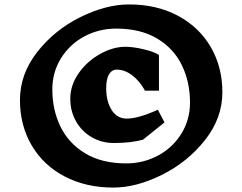

<svg xmlns="http://www.w3.org/2000/svg" viewBox="-20 -826 1093 866"><path d="M983 -410Q983 -293 904.5 -194Q826 -95 710.5 -37.5Q595 20 491 20Q367 20 271 -30.5Q175 -81 122.5 -171Q70 -261 70 -375Q70 -492 148 -591.5Q226 -691 342 -748.5Q458 -806 562 -806Q687 -806 782.5 -755Q878 -704 930.5 -614Q983 -524 983 -410ZM216 -423Q216 -331 252.5 -255.5Q289 -180 364 -134.5Q439 -89 549 -89Q627 -89 693 -124.5Q759 -160 798 -223Q837 -286 837 -363Q837 -456 800.5 -531.5Q764 -607 689 -652Q614 -697 504 -697Q426 -697 360 -661.5Q294 -626 255 -563Q216 -500 216 -423ZM697 -578V-417H634Q610 -461 576 -486.5Q542 -512 507 -512Q484 -512 471.5 -490.5Q459 -469 459 -428Q459 -369 483.5 -330Q508 -291 552 -291Q603 -291 692 -331L722 -274L625 -196Q570 -181 494 -181Q438 -181 393 -207.5Q348 -234 322.5 -279.5Q297 -325 297 -380Q297 -442 335 -496Q373 -550 431.5 -582.5Q490 -615 545 -615Q581 -615 629 -603.5Q677 -592 697 -578Z"/></svg>

Font: InknutAntiqua
Style: Bold
Weight: 700
Designer: Claus Eggers Srensen
Foundry: Claus Eggers Srensen
Version: Version 1.000; ttfautohint (v1.2) -l 7 -r 28 -G 50 -x 13 -D 